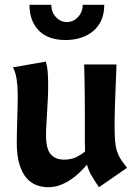

<svg xmlns="http://www.w3.org/2000/svg" viewBox="-20 -769 569 801"><path d="M393 12Q373 -17 361 -38Q349 -59 343 -82Q328 -65 311 -48.5Q294 -32 273.5 -18.5Q253 -5 230 3.5Q207 12 180 12Q155 12 131.5 3Q108 -6 90 -27Q72 -48 61 -84Q50 -120 50 -174Q50 -187 50.5 -214.5Q51 -242 52 -272.5Q53 -303 53.5 -331Q54 -359 54 -374Q54 -407 49.5 -437.5Q45 -468 34 -488L171 -512Q178 -489 179.5 -462Q181 -435 181 -415Q181 -386 179.5 -357Q178 -328 176.5 -300.5Q175 -273 173.5 -248.5Q172 -224 172 -206Q172 -147 192 -125Q212 -103 247 -103Q276 -103 297 -113Q318 -123 335 -137Q334 -155 334 -177.5Q334 -200 334 -229Q334 -275 334 -312Q334 -349 333.5 -381Q333 -413 332.5 -441.5Q332 -470 331 -500H466Q465 -476 464 -446Q463 -416 461.5 -382.5Q460 -349 459 -313.5Q458 -278 458 -245Q458 -206 460 -181.5Q462 -157 468 -138.5Q474 -120 484 -104.5Q494 -89 510 -69ZM415 -749Q415 -713 403 -685.5Q391 -658 369 -639.5Q347 -621 317.5 -611.5Q288 -602 254 -602Q180 -602 141.5 -642Q103 -682 103 -749H194Q194 -719 213 -698Q232 -677 259 -677Q286 -677 305.5 -698Q325 -719 325 -749Z"/></svg>

Font: CantoraOne
Style: Regular
Weight: 400
Designer: Pablo Impallari, Rodrigo Fuenzalida
Foundry: Pablo Impallari
Version: Version 1.001; ttfautohint (v0.8) -G 200 -r 50